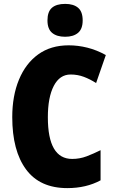

<svg xmlns="http://www.w3.org/2000/svg" viewBox="-20 -957 590 987"><path d="M343 -574Q287 -574 256.5 -515.5Q226 -457 226 -354Q226 -140 351 -140Q390 -140 425.5 -153.5Q461 -167 497 -185V-30Q423 10 326 10Q185 10 114 -86Q43 -182 43 -355Q43 -464 77.5 -547.5Q112 -631 176.5 -677.5Q241 -724 333 -724Q381 -724 429 -712Q477 -700 524 -674L474 -530Q443 -550 411 -562Q379 -574 343 -574ZM315 -937Q358 -937 381.5 -917Q405 -897 405 -852Q405 -808 381 -788Q357 -768 315 -768Q272 -768 248 -788Q224 -808 224 -852Q224 -897 247 -917Q270 -937 315 -937Z"/></svg>

Font: Noto Sans Myanmar UI Condensed Black
Style: Regular
Weight: 900
Width: 3
Designer: Monotype Design Team
Foundry: Monotype Imaging Inc.
Version: Version 2.103; ttfautohint (v1.8.4.7-5d5b)